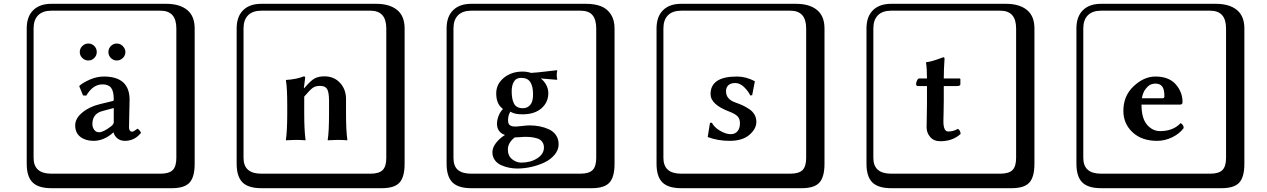

<svg xmlns="http://www.w3.org/2000/svg" viewBox="-20 -774 6640 1006"><path d="M548 -501Q548 -520 561 -533Q574 -546 592 -546Q604 -546 614 -540Q624 -534 630.5 -523.5Q637 -513 637 -501Q637 -483 623.5 -470Q610 -457 592 -457Q574 -457 561 -470Q548 -483 548 -501ZM398 -501Q398 -520 411.5 -533Q425 -546 443 -546Q461 -546 474 -533Q487 -520 487 -501Q487 -489 481 -479Q475 -469 465 -463Q455 -457 443 -457Q425 -457 411.5 -470Q398 -483 398 -501ZM576 -208 516 -192Q464 -178 464 -124Q464 -107 473.5 -94Q483 -81 499 -81Q522 -81 563 -113Q576 -124 576 -133ZM656 -107Q656 -84 674 -84Q679 -84 701 -100L703 -98Q711 -94 719 -78Q685 -36 635 -36Q611 -36 595.5 -48.5Q580 -61 575 -80H574Q525 -36 470 -36Q428 -36 401 -57Q374 -78 374 -117Q374 -154 412 -185Q450 -216 506 -229L572 -245Q576 -245 576 -254Q576 -296 562 -314Q548 -332 517 -332Q467 -332 432 -273L415 -274L395 -323L398 -326Q416 -342 452 -357.5Q488 -373 524 -373Q659 -373 659 -251Q659 -249 657.5 -184.5Q656 -120 656 -107ZM249 -718Q204 -718 180 -694Q156 -670 156 -625V53Q156 136 249 136H821Q866 136 885 117Q904 98 904 53V-625Q904 -718 821 -718ZM1000 84Q1000 153 973.5 182.5Q947 212 881 212H249Q181 212 150.5 181.5Q120 151 120 84V-625Q120 -687 154 -720.5Q188 -754 249 -754H851Q921 -754 960.5 -722Q1000 -690 1000 -625Z M1793 -180Q1793 -91 1800 -41L1799 -39Q1774 -41 1748 -41L1698 -39L1697 -41Q1704 -82 1704 -180V-246Q1704 -289 1694.5 -306.5Q1685 -324 1657 -324Q1633 -324 1618.5 -313.5Q1604 -303 1574 -268V-180Q1574 -91 1581 -41L1580 -39Q1555 -41 1530 -41L1478 -39V-41Q1485 -89 1485 -180V-221Q1485 -316 1478 -353L1479 -355Q1536 -359 1572 -374Q1579 -374 1579 -366L1572 -312H1574Q1608 -352 1628.5 -363Q1649 -374 1680 -374Q1730 -374 1761.5 -340Q1793 -306 1793 -255ZM1349 -718Q1304 -718 1280 -694Q1256 -670 1256 -625V53Q1256 136 1349 136H1921Q1966 136 1985 117Q2004 98 2004 53V-625Q2004 -718 1921 -718ZM2100 84Q2100 153 2073.5 182.5Q2047 212 1981 212H1349Q1281 212 1250.5 181.5Q1220 151 1220 84V-625Q1220 -687 1254 -720.5Q1288 -754 1349 -754H1951Q2021 -754 2060.5 -722Q2100 -690 2100 -625Z M2853 -286Q2853 -238 2817 -206.5Q2781 -175 2718 -175Q2678 -175 2660 -186L2654 -189Q2642 -170 2642 -144Q2642 -132 2645.5 -125Q2649 -118 2656.5 -115Q2664 -112 2669 -111.5Q2674 -111 2685 -111L2707 -113Q2741 -117 2754 -117Q2782 -117 2807.5 -112Q2833 -107 2856 -96.5Q2879 -86 2893 -66Q2907 -46 2907 -18Q2907 11 2886.5 36Q2866 61 2834 76.5Q2802 92 2764.5 100.5Q2727 109 2690 109Q2668 109 2646.5 104.5Q2625 100 2605 91Q2585 82 2572.5 64.5Q2560 47 2560 24Q2560 0 2578 -24Q2596 -48 2626 -67Q2608 -72 2596 -87Q2584 -102 2584 -125Q2584 -145 2592.5 -167Q2601 -189 2615 -202L2611 -207Q2580 -231 2580 -285Q2580 -333 2619.5 -366Q2659 -399 2719 -399Q2740 -399 2763 -392Q2795 -394 2840.5 -399.5Q2886 -405 2897 -406L2900 -404Q2897 -394 2897 -380Q2897 -369 2900 -358L2897 -356Q2895 -356 2813 -363Q2831 -350 2842 -329Q2853 -308 2853 -286ZM2773 -279Q2773 -322 2758.5 -344Q2744 -366 2711 -366Q2684 -366 2672.5 -346Q2661 -326 2661 -296Q2661 -254 2673.5 -230.5Q2686 -207 2720 -207Q2743 -207 2758 -224Q2773 -241 2773 -279ZM2449 -718Q2404 -718 2380 -694Q2356 -670 2356 -625V53Q2356 97 2379.5 116.5Q2403 136 2449 136H3021Q3066 136 3085 117Q3104 98 3104 53V-625Q3104 -671 3084.5 -694.5Q3065 -718 3021 -718ZM3200 84Q3200 153 3173.5 182.5Q3147 212 3081 212H2449Q2381 212 2350.5 181.5Q2320 151 2320 84V-625Q2320 -687 2354 -720.5Q2388 -754 2449 -754H3051Q3097 -754 3129.5 -741Q3162 -728 3181 -698.5Q3200 -669 3200 -625ZM2677 -54Q2641 -26 2641 9Q2641 43 2663.5 60.5Q2686 78 2711 78Q2760 78 2795 55.5Q2830 33 2830 -1Q2830 -19 2820.5 -31.5Q2811 -44 2794 -49Q2777 -54 2762.5 -55.5Q2748 -57 2728 -57Q2724 -57 2706.5 -55.5Q2689 -54 2677 -54ZM2677 -55H2678Z M3700 -130 3710 -131Q3722 -107 3752.5 -89Q3783 -71 3808 -71Q3831 -71 3844 -86Q3857 -101 3857 -128Q3857 -151 3845 -164Q3833 -177 3802 -189Q3703 -226 3703 -281Q3703 -373 3841 -373Q3888 -373 3934 -349L3935 -347L3921 -275L3911 -274Q3901 -296 3879 -317.5Q3857 -339 3832 -339Q3809 -339 3796.5 -327.5Q3784 -316 3784 -296Q3784 -254 3833 -237Q3856 -229 3872 -221.5Q3888 -214 3906 -202Q3924 -190 3933.5 -173Q3943 -156 3943 -135Q3943 -99 3906.5 -67.5Q3870 -36 3803 -36Q3741 -36 3688 -56ZM3549 -718Q3504 -718 3480 -694Q3456 -670 3456 -625V53Q3456 136 3549 136H4121Q4166 136 4185 117Q4204 98 4204 53V-625Q4204 -718 4121 -718ZM4300 84Q4300 153 4273.5 182.5Q4247 212 4181 212H3549Q3481 212 3450.5 181.5Q3420 151 3420 84V-625Q3420 -687 3454 -720.5Q3488 -754 3549 -754H4151Q4221 -754 4260.5 -722Q4300 -690 4300 -625Z M4790 -323Q4780 -323 4780 -334Q4780 -342 4785 -352.5Q4790 -363 4796 -363H4837Q4837 -414 4832 -446L4833 -448Q4860 -450 4922 -474Q4929 -474 4929 -467Q4925 -410 4925 -363H5006Q5012 -363 5012 -358V-333Q5012 -323 4994 -323H4925V-245Q4925 -220 4924 -184Q4923 -148 4923 -139Q4923 -85 4948 -85Q4976 -85 4999 -99Q5013 -90 5013 -72Q4971 -34 4907 -34Q4873 -34 4854 -56Q4835 -78 4835 -107Q4835 -116 4836 -164Q4837 -212 4837 -237V-323ZM4649 -718Q4604 -718 4580 -694Q4556 -670 4556 -625V53Q4556 136 4649 136H5221Q5266 136 5285 117Q5304 98 5304 53V-625Q5304 -718 5221 -718ZM5400 84Q5400 153 5373.5 182.5Q5347 212 5281 212H4649Q4581 212 4550.5 181.5Q4520 151 4520 84V-625Q4520 -687 4554 -720.5Q4588 -754 4649 -754H5251Q5321 -754 5360.5 -722Q5400 -690 5400 -625Z M5963 -259H6070Q6081 -259 6081 -269Q6081 -307 6069 -321.5Q6057 -336 6034 -336Q6022 -336 6010 -331.5Q5998 -327 5983 -308.5Q5968 -290 5963 -259ZM6166 -129Q6182 -120 6182 -103Q6160 -73 6121.5 -54.5Q6083 -36 6043 -36Q5962 -36 5914 -81Q5866 -126 5866 -193Q5866 -272 5920 -322.5Q5974 -373 6034 -373Q6104 -373 6140 -332.5Q6176 -292 6176 -239Q6176 -226 6163 -226H5961Q5961 -154 5990 -120.5Q6019 -87 6058 -87Q6127 -87 6166 -129ZM5749 -718Q5704 -718 5680 -694Q5656 -670 5656 -625V53Q5656 136 5749 136H6321Q6366 136 6385 117Q6404 98 6404 53V-625Q6404 -718 6321 -718ZM6500 84Q6500 153 6473.5 182.5Q6447 212 6381 212H5749Q5681 212 5650.5 181.5Q5620 151 5620 84V-625Q5620 -687 5654 -720.5Q5688 -754 5749 -754H6351Q6421 -754 6460.5 -722Q6500 -690 6500 -625Z"/></svg>

Font: Libertinus Keyboard
Style: Regular
Weight: 700
Designer: Philipp H. Poll
Foundry: Khaled Hosny
Version: Version 6.7